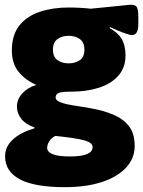

<svg xmlns="http://www.w3.org/2000/svg" viewBox="-20 -562 592 794"><path d="M249 212Q123 212 62 179.5Q1 147 1 84Q1 45 32.5 15.5Q64 -14 122 -31L123 -35Q87 -47 68.5 -70Q50 -93 50 -121Q50 -151 71.5 -175Q93 -199 130 -211Q84 -231 56.5 -265.5Q29 -300 29 -353Q29 -418 60.5 -457Q92 -496 145.5 -513.5Q199 -531 264 -531Q288 -531 313.5 -529.5Q339 -528 355 -526L515 -542Q537 -544 544.5 -534.5Q552 -525 552 -493V-462Q552 -417 526 -417Q516 -417 491.5 -426Q467 -435 435 -450L433 -446Q468 -427 483.5 -400.5Q499 -374 499 -333Q499 -282 469 -248.5Q439 -215 388.5 -199Q338 -183 275 -183Q235 -183 222.5 -177.5Q210 -172 210 -159Q210 -146 232.5 -138Q255 -130 290 -125Q325 -120 362 -113Q406 -105 446 -89Q486 -73 511.5 -42.5Q537 -12 537 42Q537 93 501 131.5Q465 170 400.5 191Q336 212 249 212ZM264 -300Q291 -300 310 -313Q329 -326 329 -357Q329 -387 310 -400.5Q291 -414 264 -414Q237 -414 218 -400.5Q199 -387 199 -357Q199 -326 218 -313Q237 -300 264 -300ZM270 85Q363 85 363 46Q363 28 329 18.5Q295 9 209 0Q193 8 184 22Q175 36 175 50Q175 66 197.5 75.5Q220 85 270 85Z"/></svg>

Font: Asap Black
Style: Regular
Weight: 900
Designer: Pablo Cosgaya
Foundry: Omnibus-Type
Version: Version 3.001; ttfautohint (v1.8.4.7-5d5b)